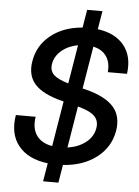

<svg xmlns="http://www.w3.org/2000/svg" viewBox="-62 -882 750 1037"><g transform="rotate(5 313.5 -363.5)"><path d="M211.4 107.9 228 8.8Q120.6 -3.9 68.6 -68.4Q16.6 -132.8 33.7 -235.8H141.1Q131.3 -173.8 158 -135Q184.6 -96.2 243.7 -85.9L284.2 -331.1L277.3 -333Q171.4 -359.4 127.7 -407.5Q84 -455.6 97.2 -533.7Q111.3 -620.1 180.2 -675Q249 -730 351.6 -737.8L367.7 -835.4H450.7L434.1 -736.3Q529.8 -723.6 577.6 -664.1Q625.5 -604.5 612.3 -509.8H508.3Q513.2 -562.5 489.5 -596.4Q465.8 -630.4 418.5 -640.1L380.4 -410.2L398.4 -405.8Q503.4 -379.4 548.6 -329.1Q593.8 -278.8 580.6 -198.2Q565.4 -108.9 492.7 -52.7Q419.9 3.4 310.5 10.7L294.4 107.9ZM326.7 -85.4Q386.2 -94.2 425.8 -125.5Q465.3 -156.7 473.1 -203.6Q479.5 -242.7 455.1 -267.8Q430.7 -293 363.8 -311ZM300.8 -430.7 335.4 -640.6Q283.2 -631.3 247.1 -600.8Q210.9 -570.3 204.1 -527.8Q198.2 -492.7 220 -470.2Q241.7 -447.8 300.8 -430.7Z"/></g></svg>

Font: Inter Display Medium
Style: Italic
Weight: 500
Italic angle: -9.39999°
Designer: Rasmus Andersson
Foundry: rsms
Version: Version 4.000;git-a52131595